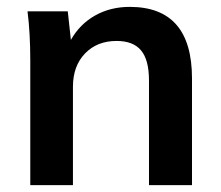

<svg xmlns="http://www.w3.org/2000/svg" viewBox="-20 -538 643 558"><path d="M538 -310V0H413V-304Q413 -364 390 -391.5Q367 -419 319 -419Q262 -419 227 -382.5Q192 -346 192 -286V0H68V-362Q68 -442 60 -505H177L186 -422Q212 -468 256.5 -493Q301 -518 357 -518Q538 -518 538 -310Z"/></svg>

Font: Muli-Bold
Style: Bold
Weight: 700
Version: Version 2.000